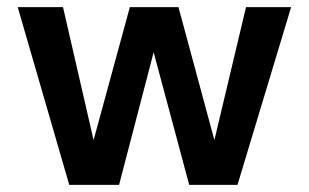

<svg xmlns="http://www.w3.org/2000/svg" viewBox="-20 -520 869 540"><path d="M29.8 -500H157.2L243.2 -126L345.2 -500H481.9L583 -126L671.9 -500H798.8L647.9 0H512.2L412.1 -373L314.9 0H174.8Z"/></svg>

Font: Overused Grotesk SemiBold
Style: Regular
Weight: 600
Version: Version 0.002